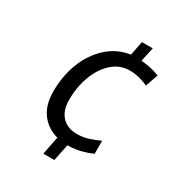

<svg xmlns="http://www.w3.org/2000/svg" viewBox="-174 -840 899 966"><g transform="rotate(30 275.5 -357.0)"><path d="M241 -95Q180 -111 143.5 -159.5Q107 -208 107 -288Q107 -378 137 -454Q167 -530 222.5 -580.5Q278 -631 353 -642L369 -724H432L414 -642Q475 -637 521 -618L496 -545Q476 -554 448.5 -562Q421 -570 389 -570Q332 -570 288.5 -531.5Q245 -493 221 -429Q197 -365 197 -289Q197 -228 229 -194Q261 -160 316 -160Q351 -160 382.5 -170Q414 -180 444 -194V-119Q417 -106 382.5 -97Q348 -88 304 -87L284 10H220Z"/></g></svg>

Font: Noto Sans
Style: Italic
Weight: 400
Italic angle: -12°
Designer: Monotype Design Team
Foundry: Monotype Imaging Inc.
Version: Version 2.013; ttfautohint (v1.8.4.7-5d5b)